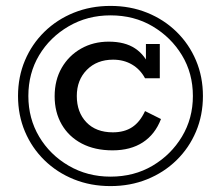

<svg xmlns="http://www.w3.org/2000/svg" viewBox="-20 -618 748 650"><path d="M354 12Q287 12 230 -11Q173 -34 130.5 -75.5Q88 -117 64.5 -172.5Q41 -228 41 -293Q41 -358 64.5 -413.5Q88 -469 130.5 -510.5Q173 -552 230 -575Q287 -598 354 -598Q421 -598 478 -575Q535 -552 577.5 -510.5Q620 -469 643.5 -413.5Q667 -358 667 -293Q667 -228 643.5 -172.5Q620 -117 577.5 -75.5Q535 -34 478 -11Q421 12 354 12ZM354 -20Q434 -20 496.5 -57Q559 -94 596 -155.5Q633 -217 633 -293Q633 -370 596 -431Q559 -492 496.5 -529Q434 -566 354 -566Q276 -566 212.5 -529Q149 -492 112.5 -431Q76 -370 76 -293Q76 -217 112.5 -155.5Q149 -94 212.5 -57Q276 -20 354 -20ZM361 -109Q301 -109 257 -132Q213 -155 189 -196.5Q165 -238 165 -292Q165 -347 189 -388.5Q213 -430 254.5 -453.5Q296 -477 348 -477Q403 -477 437.5 -454Q472 -431 489 -387L474 -398V-469H521V-353H471Q455 -383 427 -399.5Q399 -416 363 -416Q308 -416 274 -381.5Q240 -347 240 -293Q240 -238 272.5 -204Q305 -170 362 -170Q401 -170 427.5 -187.5Q454 -205 471 -242L525 -215Q505 -163 463.5 -136Q422 -109 361 -109Z"/></svg>

Font: Rokkitt SemiBold Medium
Style: Regular
Weight: 500
Version: Version 3.103